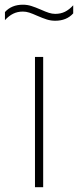

<svg xmlns="http://www.w3.org/2000/svg" viewBox="-60 -776 323 796"><path d="M85 0V-540H119V0ZM94.5 -710.5Q74.5 -719.5 61.2 -723.8Q48 -728 35 -728Q12.5 -728 -5.2 -719.2Q-23 -710.5 -39.5 -692.5V-726Q-12 -756.5 35 -756.5Q53 -756.5 69.8 -751.2Q86.5 -746 109.5 -736Q129.5 -727 142.8 -722.8Q156 -718.5 169 -718.5Q191.5 -718.5 209.2 -727.2Q227 -736 243.5 -754V-720.5Q216 -690 169 -690Q151 -690 134.2 -695.2Q117.5 -700.5 94.5 -710.5Z"/></svg>

Font: Encode Sans Thin
Style: Regular
Weight: 250
Designer: Multiple Designers
Foundry: Impallari Type
Version: Version 2.000